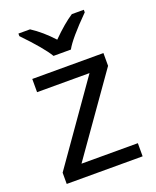

<svg xmlns="http://www.w3.org/2000/svg" viewBox="-142 -849 755 932"><g transform="rotate(-20 235.0 -383.0)"><path d="M431.2 0H39.1V-58.1L327.1 -467.8H56.2V-536.1H423.8V-470.2L140.1 -67.9H431.2ZM68.4 -766.1H128.4Q184.1 -730 235.4 -673.8Q296.9 -735.4 344.2 -766.1H406.2V-752.9Q306.2 -652.8 281.2 -606H191.4Q162.1 -655.8 68.4 -752.9Z"/></g></svg>

Font: NotoPenekeko
Style: Regular
Weight: 400
Designer: Monotype Design team
Foundry: Monotype Imaging Inc.
Version: Version 1.04